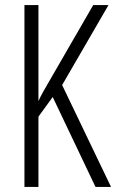

<svg xmlns="http://www.w3.org/2000/svg" viewBox="-20 -734 456 754"><path d="M416 0 224 -400 406 -714H346L186 -437C158 -389 139 -356 131 -337V-714H76V0H131V-276L187 -353L355 0Z"/></svg>

Font: Noto Sans Gujarati UI ExtraCondensed Light
Style: Regular
Weight: 300
Width: 2
Designer: Jelle Bosma - Monotype Design Team, Universal Thirst
Foundry: Monotype Imaging Inc.
Version: Version 2.106